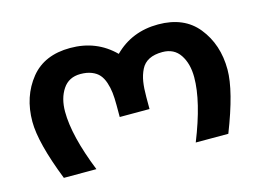

<svg xmlns="http://www.w3.org/2000/svg" viewBox="-64 -530 840 620"><g transform="rotate(-15 356.0 -220.0)"><path d="M219.2 -330.1Q180.2 -330.1 160.2 -300Q140.1 -270 140.1 -225.1Q140.1 -144.5 189.9 -20H81.1Q29.8 -150.4 29.8 -221.2Q29.8 -305.2 77.1 -363.8Q122.6 -419.9 209 -419.9Q296.9 -419.9 356 -360.8Q415 -419.9 502.9 -419.9Q589.4 -419.9 634.8 -363.8Q682.1 -305.2 682.1 -221.2Q682.1 -150.4 630.9 -20H522Q571.8 -144.5 571.8 -225.1Q571.8 -270.5 552 -300.3Q532.2 -330.1 493.2 -330.1Q466.3 -330.1 448.5 -321Q430.7 -312 421.6 -293.7Q412.6 -275.4 409.2 -254.2Q405.8 -232.9 405.8 -203.1V-163.1H306.2V-203.1Q306.2 -227.1 304.2 -244.6Q302.2 -262.2 296.6 -279.1Q291 -295.9 281.7 -306.6Q272.5 -317.4 256.6 -323.7Q240.7 -330.1 219.2 -330.1Z"/></g></svg>

Font: Miedinger*
Style: Bold
Weight: 700
Version: Version 001.000